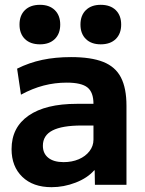

<svg xmlns="http://www.w3.org/2000/svg" viewBox="-20 -767 600 797"><path d="M194 10Q117 10 72.5 -33Q28 -76 28 -148Q28 -238 98.5 -287Q169 -336 299 -336H368Q368 -384 343 -404Q318 -424 257 -424Q208 -424 161.5 -412Q115 -400 67 -374L51 -482Q101 -507 155.5 -518.5Q210 -530 275 -530Q358 -530 408.5 -510Q459 -490 482 -445.5Q505 -401 505 -328V0H374L373 -60H371Q343 -28 294 -9Q245 10 194 10ZM244 -94Q279 -94 307 -106Q335 -118 351.5 -139.5Q368 -161 368 -187V-246H319Q238 -246 198 -225.5Q158 -205 158 -162Q158 -130 180.5 -112Q203 -94 244 -94ZM146 -583Q106 -583 83.5 -605Q61 -627 61 -665Q61 -703 83.5 -725Q106 -747 146 -747Q185 -747 207.5 -725Q230 -703 230 -665Q230 -627 207.5 -605Q185 -583 146 -583ZM398 -583Q359 -583 336.5 -605Q314 -627 314 -665Q314 -703 336.5 -725Q359 -747 398 -747Q438 -747 460.5 -725Q483 -703 483 -665Q483 -627 460.5 -605Q438 -583 398 -583Z"/></svg>

Font: M PLUS 2 Thin
Style: Bold
Weight: 700
Version: Version 1.001